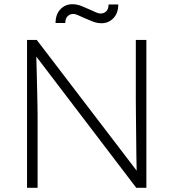

<svg xmlns="http://www.w3.org/2000/svg" viewBox="-20 -889 821 909"><path d="M108 0V-700H154L627 -81Q626 -113 625.5 -160.5Q625 -208 624.5 -258.5Q624 -309 623.5 -351.5Q623 -394 623 -417V-700H673V0H625L152 -621Q153 -586 154 -542Q155 -498 156 -456Q157 -414 157.5 -383.5Q158 -353 158 -344V0ZM461 -779Q439 -779 418 -787.5Q397 -796 374 -806Q362 -811 349.5 -817Q337 -823 326 -823Q311 -823 300 -812Q289 -801 289 -780H243Q243 -821 266 -845Q289 -869 322 -869Q344 -869 364.5 -861Q385 -853 409 -842Q420 -837 433 -831Q446 -825 457 -825Q472 -825 483 -835.5Q494 -846 494 -868H540Q540 -827 517 -803Q494 -779 461 -779Z"/></svg>

Font: Lexend Deca ExtraLight
Style: Regular
Weight: 200
Designer: Bonnie Shaver-Troup, Thomas Jockin
Foundry: Lexend
Version: Version 1.008; ttfautohint (v1.8.4.7-5d5b)